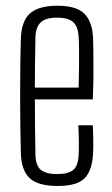

<svg xmlns="http://www.w3.org/2000/svg" viewBox="-20 -626 382 653"><path d="M176 6.5Q110 6.5 81.5 -19.5Q53 -45.5 51 -104Q50 -145 49.2 -193.2Q48.5 -241.5 48.5 -292.5Q48.5 -343.5 49 -395.2Q49.5 -447 51 -495Q53 -555 82.5 -580.8Q112 -606.5 175.5 -606.5Q239.5 -606.5 266.8 -579.5Q294 -552.5 296.5 -497Q297 -485.5 297.5 -451.5Q298 -417.5 297.8 -373.2Q297.5 -329 295.5 -288H98.5Q98.5 -241.5 99.2 -194Q100 -146.5 100.5 -99.5Q101.5 -62.5 119 -48.2Q136.5 -34 174 -34Q212.5 -34 229.2 -48.2Q246 -62.5 247.5 -99.5Q248.5 -114.5 248.2 -143.5Q248 -172.5 246.5 -200H295.5Q297 -178.5 297.2 -149.2Q297.5 -120 296.5 -104Q293.5 -45 267.2 -19.2Q241 6.5 176 6.5ZM98.5 -328H247.5Q248.5 -361.5 248.8 -396.8Q249 -432 248.8 -460Q248.5 -488 247.5 -500Q245.5 -537.5 227.8 -551.8Q210 -566 175.5 -566Q134.5 -566 118 -549.5Q101.5 -533 100.5 -500Q100 -459 99.2 -416Q98.5 -373 98.5 -328Z"/></svg>

Font: Big Shoulders Text ExtraLight
Style: Regular
Weight: 250
Version: Version 2.002